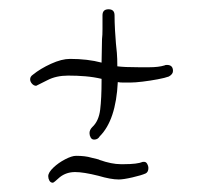

<svg xmlns="http://www.w3.org/2000/svg" viewBox="-20 -402 424 414"><path d="M183 -101Q178 -101 175.5 -105.5Q173 -110 173 -115Q173 -122 179 -128Q193 -141 196 -165.5Q199 -190 199 -228V-232Q182 -236 164 -237.5Q146 -239 127 -239Q101 -239 82 -229Q72 -224 66 -221Q60 -218 58 -217Q53 -217 49 -221.5Q45 -226 45 -231Q45 -237 51 -241Q67 -254 90 -264.5Q113 -275 131 -275Q169 -275 199 -267L200 -318Q201 -326 201 -339Q201 -352 201 -369Q201 -382 214 -382Q227 -382 227 -369Q227 -355 228 -336.5Q229 -318 230 -308Q231 -300 232 -288Q233 -276 233 -259Q241 -258 252 -257.5Q263 -257 279 -257H302Q322 -257 335 -261Q336 -262 340 -262Q353 -262 353 -249Q353 -242 344 -237Q336 -234 320 -231Q304 -228 287.5 -226Q271 -224 261 -224Q252 -224 245.5 -224Q239 -224 234 -225Q230 -143 195 -108Q191 -101 183 -101ZM94 -8Q89 -8 86.5 -12.5Q84 -17 84 -22Q84 -30 95 -40.5Q106 -51 120.5 -58.5Q135 -66 144 -66Q164 -66 177 -62Q185 -60 189.5 -59Q194 -58 195 -57Q221 -48 240 -48H248Q276 -48 288 -53H291Q295 -53 297.5 -48.5Q300 -44 300 -40Q300 -31 294 -28Q285 -24 265.5 -19.5Q246 -15 236 -15Q219 -15 192 -23Q160 -31 142 -31Q123 -31 109 -20Q96 -8 94 -8Z"/></svg>

Font: Allison
Style: Regular
Weight: 400
Designer: Robert E. Leuschke
Foundry: Robert E. Leuschke
Version: Version 1.010; ttfautohint (v1.8.3)